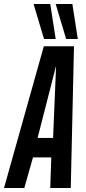

<svg xmlns="http://www.w3.org/2000/svg" viewBox="-54 -935 426 955"><path d="M-34 0 164 -705H314L298 0H196L201 -152H110L67 0ZM133 -249H210L225 -608ZM165 -741 113 -915H196L223 -741ZM275 -741 223 -915H306L333 -741Z"/></svg>

Font: Georama Extra Condensed SemiBold
Style: Italic
Weight: 600
Width: 2
Italic angle: -9°
Designer: Jean-Baptiste Levee
Foundry: Production Type
Version: Version 1.000